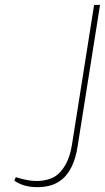

<svg xmlns="http://www.w3.org/2000/svg" viewBox="-20 -752 425 777"><path d="M131.3 5.4Q74.2 5.4 38.1 -21L43.9 -35.2Q92.8 -19.5 127 -19.5Q172.4 -19.5 203.6 -38.6Q225.6 -52.2 244.6 -84.5Q263.2 -116.7 271 -165L360.8 -731.9H384.8L294.9 -165Q279.8 -57.6 220.2 -18.1Q185.1 5.4 131.3 5.4Z"/></svg>

Font: Squarion Thin
Style: Italic
Weight: 100
Designer: Natanael Gama
Version: Version 1.00;September 12, 2019;FontCreator 11.5.0.2425 64-b